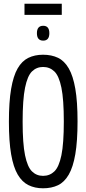

<svg xmlns="http://www.w3.org/2000/svg" viewBox="-20 -1005 465 1035"><path d="M212 10Q168 10 133.5 -7Q99 -24 75.5 -64Q52 -104 40 -173.5Q28 -243 28 -349Q28 -456 40 -526Q52 -596 75 -636Q98 -676 132.5 -693Q167 -710 212 -710Q258 -710 292.5 -693.5Q327 -677 350.5 -636.5Q374 -596 386 -526.5Q398 -457 398 -351Q398 -244 386 -174Q374 -104 350.5 -63.5Q327 -23 292.5 -6.5Q258 10 212 10ZM212 -57Q248 -57 273 -81Q298 -105 311 -168Q324 -231 324 -350Q324 -469 311 -532.5Q298 -596 273 -620Q248 -644 212 -644Q177 -644 152.5 -620Q128 -596 115 -532Q102 -468 102 -349Q102 -231 115 -168Q128 -105 152.5 -81Q177 -57 212 -57ZM213 -786Q179 -786 179 -826Q179 -866 213 -866Q246 -866 246 -826Q246 -786 213 -786ZM112 -925V-985H313V-925Z"/></svg>

Font: Georama Condensed
Style: Regular
Weight: 400
Width: 3
Designer: Jean-Baptiste Levee
Foundry: Production Type
Version: Version 1.000